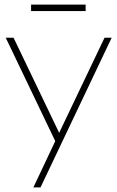

<svg xmlns="http://www.w3.org/2000/svg" viewBox="-20 -614 510 834"><path d="M220 -1 5 -450H39L237 -37L434 -450H465L156 200H125ZM115 -594H352V-566H115Z"/></svg>

Font: Poiret One
Style: Regular
Weight: 400
Designer: Denis Masharov (denis.masharov@gmail.com), Cyreal (Charset Expansion)
Foundry: Denis Masharov
Version: Version 1.101